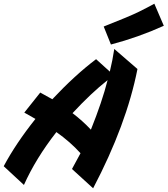

<svg xmlns="http://www.w3.org/2000/svg" viewBox="-102 -968 903 1035"><path d="M202 -256Q91 -114 27 29L-82 -72Q-17 -194 89 -327L29 -361L115 -469L180 -433Q302 -563 416 -649L490 -582Q505 -644 514 -704L639 -596Q580 -296 400 47L286 -57Q318 -115 332 -142Q277 -203 202 -256ZM289 -358Q343 -317 388 -269Q449 -421 478 -536Q390 -467 289 -358ZM781 -829Q644 -767 496 -728L457 -825Q597 -880 646.5 -904.5Q696 -929 730 -948Z"/></svg>

Font: Vampiro One
Style: Regular
Weight: 400
Designer: Riccardo De Franceschi
Foundry: Sorkin Type Co.
Version: Version 1.002